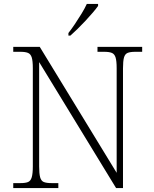

<svg xmlns="http://www.w3.org/2000/svg" viewBox="-20 -951 778 971"><path d="M47 0V-25H84Q109 -25 122 -30.5Q135 -36 140.5 -54.5Q146 -73 146 -109V-606Q146 -643 140.5 -660.5Q135 -678 121.5 -683.5Q108 -689 84 -689H47V-714H181L570 -77V-606Q570 -643 564.5 -660.5Q559 -678 545.5 -683.5Q532 -689 508 -689H473V-714H699V-689H664Q639 -689 625.5 -683.5Q612 -678 607 -660Q602 -642 602 -605V0H567L178 -637V-109Q178 -73 183 -54.5Q188 -36 201.5 -30.5Q215 -25 240 -25H275V0ZM326 -784Q341 -803 358.5 -829Q376 -855 392.5 -882Q409 -909 419 -931H476V-921Q467 -908 450 -888Q433 -868 412.5 -846Q392 -824 372 -804.5Q352 -785 336 -771H326Z"/></svg>

Font: Noto Serif Khmer ExtraLight
Style: Regular
Weight: 250
Version: Version 2.003